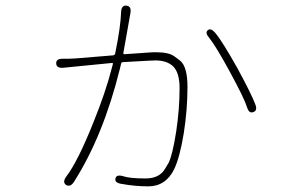

<svg xmlns="http://www.w3.org/2000/svg" viewBox="-20 -622 1040 680"><path d="M242 22Q229 42 214 33Q200 23 215 3Q256 -51 311 -189Q354 -295 376 -381Q379 -393 380 -396Q381 -399 376 -399L204 -382Q180 -380 179 -397Q178 -414 202 -414H223Q235 -414 247 -415L381 -426Q387 -427 388 -433Q407 -525 409 -580Q410 -604 428 -602Q446 -600 442 -576L417 -435Q416 -430 421 -430L507 -436Q519 -437 532 -437Q579 -437 598 -422Q607 -415 617 -408Q644 -387 644 -314Q644 -234 631 -151Q617 -65 597 -23Q567 38 505 38Q458 38 409 29Q385 25 389 10Q392 -5 416 2Q438 10 496 10Q545 10 565 -25Q571 -35 577 -45Q591 -73 604 -156Q616 -235 616 -310Q616 -367 591 -389Q569 -408 530 -408Q518 -408 506 -407L416 -402Q410 -402 409 -397Q408 -392 405 -380Q346 -141 242 22ZM877 -225Q862 -219 855 -242Q845 -274 795 -366Q745 -458 721 -488Q705 -506 716 -515Q726 -524 742 -506Q766 -478 820 -382Q869 -292 884 -253Q893 -230 877 -225Z"/></svg>

Font: Resource Han Rounded JP ExtraLight
Style: Regular
Weight: 250
Designer: Cyano Hao (round all glyphs); Ryoko NISHIZUKA 西塚涼子 (kana, bopomofo & ideographs); Paul D. Hunt (Latin, Greek & Cyrillic)
Foundry: Cyano Hao
Version: 0.990